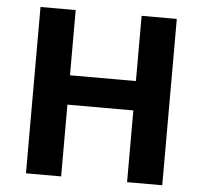

<svg xmlns="http://www.w3.org/2000/svg" viewBox="-51 -768 868 821"><g transform="rotate(5 382.5 -357.0)"><path d="M675 0H524V-308H241V0H90V-714H241V-434H524V-714H675Z"/></g></svg>

Font: Noto Sans Thai
Style: Bold
Weight: 700
Designer: Monotype Design Team
Foundry: Monotype Imaging Inc.
Version: Version 2.001